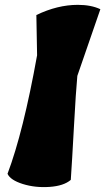

<svg xmlns="http://www.w3.org/2000/svg" viewBox="-20 -773 434 792"><path d="M301 -753Q356 -753 394 -735L299 -460Q293 -397 285 -250Q277 -103 272 -31Q243 -6 184 -2Q125 2 74 -14Q23 -30 11 -56Q76 -228 133 -545L130 -711Q217 -753 301 -753Z"/></svg>

Font: Tillana ExtraBold
Style: Regular
Weight: 800
Designer: Lipi Raval (Devanagari, Latin), Jonny Pinhorn (Latin)
Foundry: Indian Type Foundry
Version: Version 2.003;PS 1.0;hotconv 1.0.79;makeotf.lib2.5.61930; tt